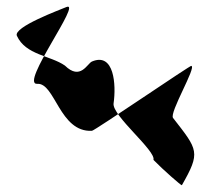

<svg xmlns="http://www.w3.org/2000/svg" viewBox="-20 -806 624 568"><path d="M30 -700C56 -643 129 -642 172 -612C218 -567 238 -618 252 -624C318 -652 324 -555 316 -500C311 -464 442 -360 434 -333C462 -304 517 -256 518 -258C574 -356 566 -362 492 -457C480 -472 562 -608 546 -611C550 -618 261 -420 252 -419C156 -414 143 -562 90 -558C37 -555 226 -806 176 -785C160 -778 18 -726 30 -700Z"/></svg>

Font: CiSf CamouflageKit II
Style: Regular
Weight: 400
Version: Version 1